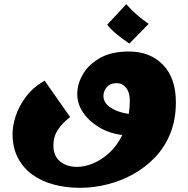

<svg xmlns="http://www.w3.org/2000/svg" viewBox="-20 -648 900 917"><path d="M361 249Q297 249 239 234Q181 219 136.5 187.5Q92 156 66 107Q40 58 40 -9Q40 -49 55.5 -95.5Q71 -142 104.5 -186.5Q138 -231 193 -263L315 -89Q278 -61 256.5 -28Q235 5 235 46Q235 97 267 123Q299 149 348 149Q385 149 425.5 132Q466 115 502.5 81.5Q539 48 564 -3Q502 -11 453.5 -40Q405 -69 377 -110.5Q349 -152 349 -198Q349 -247 376 -293.5Q403 -340 457.5 -371Q512 -402 596 -402Q697 -402 758.5 -338.5Q820 -275 820 -159Q820 -77 793.5 -11Q767 55 720.5 103.5Q674 152 615 184.5Q556 217 491 233Q426 249 361 249ZM474 -190Q474 -156 509 -133.5Q544 -111 595 -104Q600 -135 600 -168Q600 -207 582 -229Q564 -251 537 -251Q507 -251 490.5 -232Q474 -213 474 -190ZM598 -440Q569 -459 540.5 -482Q512 -505 492 -530L583 -628Q608 -600 633 -578Q658 -556 690 -534Z"/></svg>

Font: Marhey ExtraBold
Style: Regular
Weight: 800
Designer: Nur Syamsi & Bustanul Arifin
Foundry: Namelatype
Version: Version 1.000; ttfautohint (v1.8.4.7-5d5b)